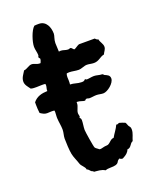

<svg xmlns="http://www.w3.org/2000/svg" viewBox="-149 -815 754 962"><g transform="rotate(-20 227.5 -334.0)"><path d="M428 -355C428 -373 414 -377 401 -383L395 -389L391 -390C377 -390 364 -396 350 -396C336 -396 323 -392 311 -392C308 -392 306 -396 302 -396C295 -388 291 -388 281 -388C260 -388 244 -397 223 -397C224 -403 224 -410 224 -417C224 -429 221 -443 227 -455C231 -455 235 -456 240 -456C256 -456 273 -451 289 -451C306 -451 320 -461 336 -461C348 -461 360 -457 373 -457C401 -457 411 -476 434 -480C439 -492 450 -502 450 -516C450 -533 436 -545 434 -561C426 -561 423 -567 418 -571H334C323 -567 315 -559 305 -555C296 -557 296 -568 285 -568C282 -566 278 -565 274 -565C261 -565 250 -572 237 -572C234 -572 230 -571 227 -571C227 -586 225 -602 225 -617C225 -636 234 -653 234 -664C234 -698 219 -736 180 -736C172 -736 164 -736 156 -735C136 -718 118 -662 118 -636C118 -620 124 -605 124 -590C124 -585 121 -583 121 -580C121 -576 124 -573 127 -571C128 -563 124 -555 121 -548H116C101 -548 90 -558 76 -558C61 -558 47 -543 31 -542C21 -525 8 -511 8 -490C8 -472 21 -459 31 -445C40 -442 51 -442 61 -442C76 -442 93 -444 108 -442L109 -434C109 -425 104 -416 105 -406V-405C75 -404 48 -398 28 -373V-359C28 -344 29 -330 31 -315C42 -308 52 -301 66 -301C74 -301 81 -302 89 -302C94 -302 100 -302 105 -301C106 -298 106 -294 106 -291C106 -280 104 -269 105 -258C106 -238 111 -218 111 -197C111 -181 105 -167 105 -151C105 -132 107 -86 111 -68C115 -48 125 -29 131 -10C135 6 155 16 156 32C166 34 169 44 176 48C179 51 186 49 185 55C203 57 228 57 243 68C251 65 260 64 269 64C328 64 305 45 330 36C332 40 338 42 342 42C345 42 348 41 350 39C364 32 377 22 382 7C404 6 404 -17 421 -23C426 -42 437 -59 437 -79C437 -94 433 -93 427 -103C424 -108 422 -119 418 -122C415 -124 391 -132 389 -132C384 -132 381 -128 376 -128C375 -128 374 -128 372 -129C363 -108 348 -91 337 -71C320 -71 313 -54 298 -48C291 -46 283 -47 276 -45C269 -44 263 -41 256 -41C254 -41 252 -41 250 -42C244 -48 236 -51 231 -58C227 -64 214 -148 214 -158C214 -175 218 -192 218 -209C218 -220 211 -221 211 -226L214 -229C214 -235 211 -241 211 -247C211 -265 224 -278 224 -297V-303H228C242 -303 255 -295 266 -295C269 -295 270 -302 277 -302C282 -302 286 -299 291 -299C304 -299 316 -302 329 -302C341 -302 353 -298 365 -298C388 -298 428 -330 428 -355Z"/></g></svg>

Font: Margarine
Style: Regular
Weight: 400
Designer: Astigmatic (AOETI)
Foundry: Astigmatic (AOETI)
Version: Version 1.000